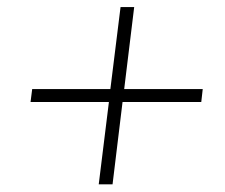

<svg xmlns="http://www.w3.org/2000/svg" viewBox="-20 -598 620 528"><path d="M349 -578.5 321.5 -353H537.5L533.5 -317.5H317L289.5 -91H251.5L279.5 -317.5H64L68.5 -353H283.5L311.5 -578.5Z"/></svg>

Font: Lato TR Light
Style: Italic
Weight: 300
Italic angle: -12°
Designer: Lukasz Dziedzic
Foundry: Lukasz Dziedzic
Version: Version 1.104 2013